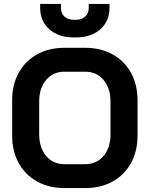

<svg xmlns="http://www.w3.org/2000/svg" viewBox="-20 -952 764 980"><path d="M42 -260V-440Q42 -520 75.5 -580.5Q109 -641 169.5 -674.5Q230 -708 309 -708H415Q494 -708 554.5 -674.5Q615 -641 648.5 -580.5Q682 -520 682 -440V-260Q682 -180 648.5 -119.5Q615 -59 554.5 -25.5Q494 8 415 8H309Q230 8 169.5 -25.5Q109 -59 75.5 -119.5Q42 -180 42 -260ZM415 -114Q473 -114 508.5 -156Q544 -198 544 -266V-434Q544 -502 508.5 -544Q473 -586 415 -586H309Q251 -586 215.5 -544Q180 -502 180 -434V-266Q180 -198 215.5 -156Q251 -114 309 -114ZM185 -912V-932H291V-912Q291 -884 309 -867.5Q327 -851 356 -851H368Q397 -851 415 -867.5Q433 -884 433 -912V-932H539V-912Q539 -844 492 -802.5Q445 -761 368 -761H356Q279 -761 232 -802.5Q185 -844 185 -912Z"/></svg>

Font: Bai Jamjuree
Style: Bold
Weight: 700
Designer: Katatrad Aksorn Co.,Ltd.
Foundry: Cadson Demak Co.,Ltd.
Version: Version 1.000; ttfautohint (v1.6)